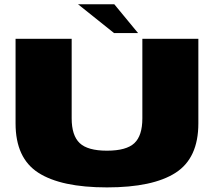

<svg xmlns="http://www.w3.org/2000/svg" viewBox="-20 -852 986 876"><path d="M468 3Q677.5 3 781.2 -63.8Q885 -130.5 885 -289V-675H629.5V-312Q629.5 -233 593 -198.8Q556.5 -164.5 468 -164.5Q380 -164.5 343.5 -199.2Q307 -234 307 -312V-675H51V-289Q51 -130.5 155 -63.8Q259 3 468 3ZM500.5 -701H610L501.5 -832.5H336Z"/></svg>

Font: Anybody Expanded Black
Style: Regular
Weight: 900
Width: 7
Designer: Tyler Finck
Foundry: Etcetera Type Company
Version: Version 1.113;gftools[0.9.25]